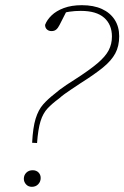

<svg xmlns="http://www.w3.org/2000/svg" viewBox="-20 -711 480 741"><path d="M104 -160Q107 -219 117.5 -253Q128 -287 146.5 -308Q165 -329 191 -349Q199 -356 210 -364.5Q221 -373 236 -383Q251 -393 270 -405Q326 -441 356.5 -467Q387 -493 399.5 -517Q412 -541 412 -570Q412 -616 382 -642.5Q352 -669 292 -669Q269 -669 248.5 -666Q228 -663 213 -656L239 -672L210 -615Q204 -603 197 -597Q190 -591 179 -591Q168 -591 161 -597.5Q154 -604 154 -615Q161 -634 179 -651.5Q197 -669 226.5 -680Q256 -691 296 -691Q341 -691 373 -676.5Q405 -662 422.5 -635Q440 -608 440 -571Q440 -533 425 -505Q410 -477 377.5 -450.5Q345 -424 291 -390Q270 -376 255 -366Q240 -356 229 -348Q218 -340 208 -331Q182 -312 164 -293Q146 -274 136.5 -243.5Q127 -213 123 -159ZM72 -21Q72 -35 81.5 -44.5Q91 -54 106 -54Q120 -54 128.5 -45.5Q137 -37 137 -24Q137 -10 127.5 0Q118 10 103 10Q89 10 80.5 0.5Q72 -9 72 -21Z"/></svg>

Font: Source Serif 4 ExtraLight
Style: Italic
Weight: 250
Italic angle: -12°
Designer: Frank Grießhammer
Foundry: Adobe Systems Incorporated
Version: Version 4.004;hotconv 1.0.116;makeotfexe 2.5.65601